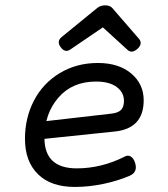

<svg xmlns="http://www.w3.org/2000/svg" viewBox="-20 -702 640 732"><path d="M75.2 -172.9Q75.2 -86.9 124.5 -38.1Q173.8 10.7 265.1 10.7Q319.8 10.7 375.7 -1.2Q431.6 -13.2 475.1 -32.2Q505.9 -45.9 495.1 -81.1Q489.3 -99.1 478.3 -105.5Q467.3 -111.8 455.6 -105Q366.7 -60.1 272.5 -60.1Q149.4 -60.1 149.4 -176.3Q149.4 -268.1 202.4 -329.6Q255.4 -391.1 345.7 -391.1Q397 -391.1 424.8 -370.4Q452.6 -349.6 452.6 -317.4Q452.6 -294.9 441.7 -283.2Q430.7 -271.5 403.3 -268.6L139.2 -238.3L123 -169.9L418.5 -200.7Q527.8 -212.4 527.8 -319.8Q527.8 -381.8 480.2 -421.9Q432.6 -461.9 353 -461.9Q272 -461.9 208 -423.3Q144 -384.8 109.6 -318.8Q75.2 -252.9 75.2 -172.9ZM351.1 -671.9 215.3 -561Q194.8 -544.4 211.4 -522Q228 -499.5 248 -513.2L372.1 -597.7L466.3 -511.7Q483.4 -496.6 504.9 -516.6Q525.4 -536.1 509.3 -554.7L407.7 -671.9Q398.9 -681.6 380.9 -681.6Q363.3 -681.6 351.1 -671.9Z"/></svg>

Font: Courier Prime Sans
Style: Regular
Weight: 300
Italic angle: -10°
Designer: Alan Dague-Greene
Foundry: Quote-Unquote Apps
Version: Version 3.23